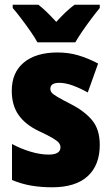

<svg xmlns="http://www.w3.org/2000/svg" viewBox="-20 -786 472 816"><path d="M404 -170Q404 -84 352.5 -37Q301 10 201 10Q155 10 113.5 3Q72 -4 31 -21V-174Q68 -154 109.5 -141.5Q151 -129 187 -129Q237 -129 237 -160Q237 -170 230.5 -178.5Q224 -187 204 -199Q184 -211 143 -230Q87 -257 58.5 -298Q30 -339 30 -400Q30 -478 81.5 -520.5Q133 -563 225 -563Q271 -563 312 -551Q353 -539 397 -516L353 -393Q323 -410 291 -422Q259 -434 232 -434Q194 -434 194 -409Q194 -399 200 -392Q206 -385 224.5 -374Q243 -363 282 -343Q339 -314 371.5 -275Q404 -236 404 -170ZM139 -606Q129 -625 109.5 -653Q90 -681 69.5 -708Q49 -735 34 -752V-766H143Q161 -752 179 -734.5Q197 -717 219 -693Q241 -717 260 -735Q279 -753 297 -766H404V-752Q389 -734 369 -707.5Q349 -681 330.5 -654Q312 -627 300 -606Z"/></svg>

Font: Noto Sans Gurmukhi UI Condensed Black
Style: Regular
Weight: 900
Width: 3
Designer: Jelle Bosma - Monotype Design Team
Foundry: Monotype Imaging Inc.
Version: Version 2.004; ttfautohint (v1.8.4.7-5d5b)